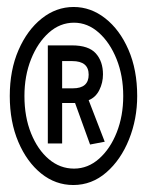

<svg xmlns="http://www.w3.org/2000/svg" viewBox="-20 -549 415 550"><path d="M190 -19Q139 -19 98 -52Q57 -85 32.5 -142.5Q8 -200 8 -274Q8 -348 33 -405.5Q58 -463 99.5 -496Q141 -529 191 -529Q240 -529 281.5 -496.5Q323 -464 348 -406.5Q373 -349 373 -274Q373 -208 349.5 -149.5Q326 -91 284.5 -55Q243 -19 190 -19ZM192 -66Q232 -66 264 -94.5Q296 -123 314.5 -170Q333 -217 333 -274Q333 -332 314 -379.5Q295 -427 263 -455.5Q231 -484 192 -484Q152 -484 120 -455.5Q88 -427 69 -379.5Q50 -332 50 -274Q50 -214 69 -167Q88 -120 120 -93Q152 -66 192 -66ZM238 -135 195 -254H158V-138H117V-419H186Q234 -419 254.5 -396Q275 -373 275 -336Q275 -312 264.5 -291Q254 -270 234 -262L280 -143ZM158 -296H189Q234 -296 234 -335Q234 -374 187 -374H158Z"/></svg>

Font: Inconsolata Condensed Medium
Style: Regular
Weight: 500
Width: 3
Monospace: yes
Designer: Raph Levien, Cyreal, Brenton Simpson
Foundry: Raph Levien, Cyreal, Google
Version: Version 3.100; ttfautohint (v1.8.4.7-5d5b)